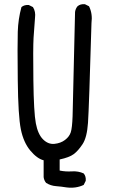

<svg xmlns="http://www.w3.org/2000/svg" viewBox="-20 -770 540 913"><path d="M295.9 121.1Q272.5 117.2 246.6 115.2Q220.7 113.3 199.2 99.6Q189.5 87.9 187.5 72.3V-7.8Q156.2 -15.6 124 -54.2Q91.8 -92.8 79.1 -155.3Q66.4 -217.8 64.5 -387.7Q62.5 -557.6 64.5 -618.7Q66.4 -679.7 82 -736.3Q95.7 -748 117.2 -746.1L136.7 -736.3Q150.4 -714.8 146.5 -685.5Q142.6 -638.7 139.6 -590.3Q136.7 -542 138.7 -388.7Q140.6 -235.4 150.4 -183.6Q160.2 -131.8 184.6 -107.4Q209 -83 238.8 -85.9Q268.6 -88.9 289.1 -104.5Q309.6 -120.1 316.4 -140.6Q323.2 -161.1 325.2 -217.8Q327.1 -274.4 336.9 -712.9Q338.9 -728.5 348.6 -740.2Q362.3 -752 383.8 -750L403.3 -740.2Q420.9 -705.1 415 -660.2Q403.3 -254.9 398.4 -185.5Q393.6 -116.2 372.6 -84.5Q351.6 -52.7 330.6 -37.1Q309.6 -21.5 263.7 -11.7V41Q292 46.9 322.3 44.9Q352.5 43 377.9 54.7Q389.6 68.4 387.7 89.8L377.9 109.4Q340.8 127 295.9 121.1Z"/></svg>

Font: JasonHandwriting4
Style: Regular
Weight: 400
Version: Version 1.01.21